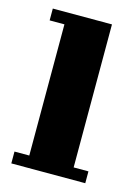

<svg xmlns="http://www.w3.org/2000/svg" viewBox="-88 -575 451 627"><g transform="rotate(15 138.0 -262.0)"><path d="M12.5 0V-40H62.5V-483.5H12.5V-523.5H212.5V-40H262.5V0Z"/></g></svg>

Font: Imbue 10pt Black
Style: Regular
Weight: 900
Designer: Tyler Finck
Foundry: Etcetera Type Company
Version: Version 1.102; ttfautohint (v1.8.3)